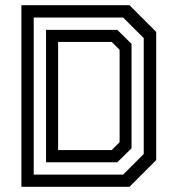

<svg xmlns="http://www.w3.org/2000/svg" viewBox="-20 -720 684 740"><path d="M62.5 0V-700H479L582 -597V-103L479 0ZM204 -141.5H410.5L441 -172V-528L410.5 -558.5H204ZM110 -47H454.5L534 -126.5V-573L454.5 -652.5H110ZM157.5 -94.5V-605H432L487 -551V-148.5L432 -94.5Z"/></svg>

Font: Tourney Thin Medium
Style: Regular
Weight: 500
Version: Version 1.015